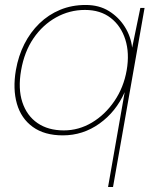

<svg xmlns="http://www.w3.org/2000/svg" viewBox="-20 -533 629 773"><path d="M415 220 482 -162Q447 -83 380.5 -35.5Q314 12 233 12Q159 12 112 -22Q65 -56 48 -115.5Q31 -175 44 -251Q54 -308 78 -355.5Q102 -403 138.5 -438.5Q175 -474 222 -493.5Q269 -513 325 -513Q379 -513 418.5 -488.5Q458 -464 482.5 -425Q507 -386 512 -341L545 -501H562L435 220ZM237 -8Q297 -8 350 -39.5Q403 -71 440.5 -126Q478 -181 490 -250Q502 -319 484.5 -374Q467 -429 425.5 -461Q384 -493 322 -493Q260 -493 206 -463Q152 -433 115 -379Q78 -325 65 -250Q52 -176 70 -121.5Q88 -67 131 -37.5Q174 -8 237 -8Z"/></svg>

Font: DM Sans 18pt Thin
Style: Italic
Weight: 250
Italic angle: -10°
Designer: Colophon Foundry, Jonny Pinhorn
Foundry: Colophon Foundry
Version: Version 4.004;gftools[0.9.30]